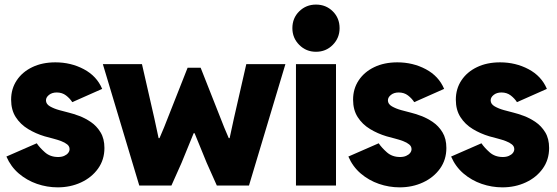

<svg xmlns="http://www.w3.org/2000/svg" viewBox="-20 -806 2418 834"><path d="M230.5 7.8Q184.6 7.8 140.6 -7.3Q96.7 -22.5 61.8 -52.2Q26.9 -82 7.8 -126L139.6 -183.6Q152.3 -164.6 175.3 -144.3Q198.2 -124 232.4 -124Q247.6 -124 258.8 -128.9Q270 -133.8 276.1 -141.6Q282.2 -149.4 282.2 -158.2Q282.2 -170.4 272 -178.7Q261.7 -187 245.6 -193.1Q229.5 -199.2 210.4 -204.1Q191.4 -209 173.8 -213.9Q134.8 -225.6 101.6 -245.8Q68.4 -266.1 48.3 -297.4Q28.3 -328.6 28.3 -373Q28.3 -420.4 52.7 -457Q77.1 -493.7 120.4 -514.4Q163.6 -535.2 220.7 -535.2Q288.1 -535.2 344.2 -505.4Q400.4 -475.6 423.8 -419.9L293.9 -362.3Q283.7 -378.4 266.8 -391.4Q250 -404.3 226.6 -404.3Q206.1 -404.3 192.9 -393.8Q179.7 -383.3 179.7 -370.1Q179.7 -354 197 -344Q214.4 -334 237.8 -327.6Q261.2 -321.3 280.3 -316.4Q298.3 -312 324 -302.5Q349.6 -293 374.8 -275.9Q399.9 -258.8 416.7 -231.2Q433.6 -203.6 433.6 -163.1Q433.6 -112.3 406 -73.7Q378.4 -35.2 332.3 -13.7Q286.1 7.8 230.5 7.8Z M585 0 426.8 -527.3H596.7L650.4 -292L668.9 -206.1H672.9L692.4 -252L794.9 -511.7H851.6L954.1 -252L973.6 -206.1H977.5L996.1 -292L1049.8 -527.3H1219.7L1061.5 0H921.9L877.9 -98.6L825.2 -227.5H821.3L768.6 -98.6L724.6 0Z M1265.6 0V-527.3H1439.5V0ZM1352.5 -581.1Q1309.6 -581.1 1279.8 -611.1Q1250 -641.1 1250 -683.6Q1250 -727.5 1279.8 -756.8Q1309.6 -786.1 1352.5 -786.1Q1396 -786.1 1425.5 -756.8Q1455.1 -727.5 1455.1 -683.6Q1455.1 -641.1 1425.5 -611.1Q1396 -581.1 1352.5 -581.1Z M1715.8 7.8Q1669.9 7.8 1626 -7.3Q1582 -22.5 1547.1 -52.2Q1512.2 -82 1493.2 -126L1625 -183.6Q1637.7 -164.6 1660.6 -144.3Q1683.6 -124 1717.8 -124Q1732.9 -124 1744.1 -128.9Q1755.4 -133.8 1761.5 -141.6Q1767.6 -149.4 1767.6 -158.2Q1767.6 -170.4 1757.3 -178.7Q1747.1 -187 1731 -193.1Q1714.8 -199.2 1695.8 -204.1Q1676.8 -209 1659.2 -213.9Q1620.1 -225.6 1586.9 -245.8Q1553.7 -266.1 1533.7 -297.4Q1513.7 -328.6 1513.7 -373Q1513.7 -420.4 1538.1 -457Q1562.5 -493.7 1605.7 -514.4Q1648.9 -535.2 1706.1 -535.2Q1773.4 -535.2 1829.6 -505.4Q1885.7 -475.6 1909.2 -419.9L1779.3 -362.3Q1769 -378.4 1752.2 -391.4Q1735.4 -404.3 1711.9 -404.3Q1691.4 -404.3 1678.2 -393.8Q1665 -383.3 1665 -370.1Q1665 -354 1682.4 -344Q1699.7 -334 1723.1 -327.6Q1746.6 -321.3 1765.6 -316.4Q1783.7 -312 1809.3 -302.5Q1835 -293 1860.1 -275.9Q1885.3 -258.8 1902.1 -231.2Q1918.9 -203.6 1918.9 -163.1Q1918.9 -112.3 1891.4 -73.7Q1863.8 -35.2 1817.6 -13.7Q1771.5 7.8 1715.8 7.8Z M2162.1 7.8Q2116.2 7.8 2072.3 -7.3Q2028.3 -22.5 1993.4 -52.2Q1958.5 -82 1939.5 -126L2071.3 -183.6Q2084 -164.6 2106.9 -144.3Q2129.9 -124 2164.1 -124Q2179.2 -124 2190.4 -128.9Q2201.7 -133.8 2207.8 -141.6Q2213.9 -149.4 2213.9 -158.2Q2213.9 -170.4 2203.6 -178.7Q2193.4 -187 2177.2 -193.1Q2161.1 -199.2 2142.1 -204.1Q2123 -209 2105.5 -213.9Q2066.4 -225.6 2033.2 -245.8Q2000 -266.1 1980 -297.4Q1960 -328.6 1960 -373Q1960 -420.4 1984.4 -457Q2008.8 -493.7 2052 -514.4Q2095.2 -535.2 2152.3 -535.2Q2219.7 -535.2 2275.9 -505.4Q2332 -475.6 2355.5 -419.9L2225.6 -362.3Q2215.3 -378.4 2198.5 -391.4Q2181.6 -404.3 2158.2 -404.3Q2137.7 -404.3 2124.5 -393.8Q2111.3 -383.3 2111.3 -370.1Q2111.3 -354 2128.7 -344Q2146 -334 2169.4 -327.6Q2192.9 -321.3 2211.9 -316.4Q2230 -312 2255.6 -302.5Q2281.2 -293 2306.4 -275.9Q2331.5 -258.8 2348.4 -231.2Q2365.2 -203.6 2365.2 -163.1Q2365.2 -112.3 2337.6 -73.7Q2310.1 -35.2 2263.9 -13.7Q2217.8 7.8 2162.1 7.8Z"/></svg>

Font: Reddit Sans Black
Style: Regular
Weight: 900
Version: Version 1.014